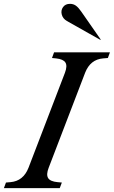

<svg xmlns="http://www.w3.org/2000/svg" viewBox="-85 -970 587 990"><path d="M166 -105Q152.3 -69.8 163.1 -52Q173.8 -34.2 211.9 -30.8L233.9 -28.8L223.1 0H-64.9L-54.2 -28.8L-30.8 -30.8Q35.2 -36.6 62 -105L250 -595.2Q263.2 -630.4 252.2 -647.7Q241.2 -665 204.1 -668.9L183.1 -670.9L193.8 -700.2H481.9L471.2 -670.9L446.8 -668.9Q380.9 -663.6 354 -595.2ZM435.1 -765.1H431.2L259.8 -861.8Q238.8 -874 233.4 -895.3Q228 -916.5 240 -933.3Q252 -950.2 275.9 -950.2Q293 -950.2 306.2 -940.9Q319.3 -931.6 334 -910.2Z"/></svg>

Font: Redaction
Style: Italic
Weight: 400
Designer: Jeremy Mickel / Forest Young
Foundry: MCKL
Version: Version 2.001;hotconv 1.0.113;makeotfexe 2.5.65598 DEVELOPME